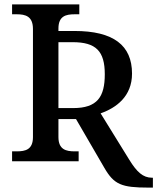

<svg xmlns="http://www.w3.org/2000/svg" viewBox="-20 -734 716 874"><path d="M656 120H676V75H672C631 75 603 49 569 -6L438 -218C509 -243 581 -295 581 -399C581 -528 496 -593 319 -593H246V-604C246 -661 280 -669 320 -669H341V-714H35V-669H56C96 -669 130 -660 130 -602V-110C130 -53 96 -45 56 -45H35V0H338V-45H320C281 -45 246 -53 246 -110V-192H326L455 30C499 106 533 120 656 120ZM313 -242H246V-542H311C417 -542 457 -501 457 -396C457 -293 423 -242 313 -242Z"/></svg>

Font: Noto Serif Medium
Style: Regular
Weight: 500
Designer: Monotype Design Team
Foundry: Monotype Imaging Inc.
Version: Version 2.013